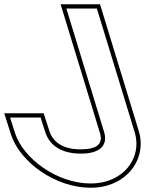

<svg xmlns="http://www.w3.org/2000/svg" viewBox="-116 -810 713 900"><path d="M216.5 -700 195.1 -770H338.1L359.5 -700L515.7 -189L516 -188C551.1 -70 462.2 51 307.8 50C153.7 50 -7.5 -65 -46.1 -188L-68.8 -259H74.2L96.4 -190C116.8 -127 174.4 -89 265 -90C353.5 -90 389.6 -130 372.7 -189ZM168.1 -790 353.5 -183.3C355.7 -175.9 356.7 -168.6 356.8 -162.5C356.9 -134.3 336.1 -110 264.9 -110C179.9 -109.1 132.6 -143.1 115.4 -196.1L88.7 -279H-96.2L-65.2 -182C-23.4 -48.9 145.3 70 307.7 70C336.8 70.2 364.1 66.3 389 58.9C505 24.6 567.4 -85.4 535.2 -193.8L352.9 -790Z"/></svg>

Font: Nordica Plus
Style: NordicaClassicRgExtOpOblOl
Weight: 500
Version: Version 1.01